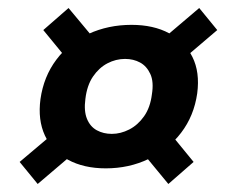

<svg xmlns="http://www.w3.org/2000/svg" viewBox="-20 -538 573 479"><path d="M244 -118Q189 -118 149.5 -139.5Q110 -161 92 -200Q74 -239 81 -291Q89 -347 120.5 -389Q152 -431 201 -453.5Q250 -476 308 -476Q363 -476 402 -455Q441 -434 460 -396Q479 -358 472 -305Q464 -249 432 -207Q400 -165 351 -141.5Q302 -118 244 -118ZM74 -79 29 -134 138 -226 195 -182ZM400 -79 325 -170 391 -222 463 -134ZM259 -204Q281 -204 302.5 -215Q324 -226 339.5 -248Q355 -270 359 -303Q364 -334 355 -353.5Q346 -373 329.5 -382Q313 -391 292 -391Q269 -391 248 -380Q227 -369 212 -347Q197 -325 193 -291Q189 -261 197 -241.5Q205 -222 221.5 -213Q238 -204 259 -204ZM161 -374 88 -463 151 -518 231 -422ZM407 -365 364 -422 477 -518 522 -463Z"/></svg>

Font: DM Sans 36pt
Style: Bold Italic
Weight: 700
Italic angle: -10°
Designer: Colophon Foundry, Jonny Pinhorn
Foundry: Colophon Foundry
Version: Version 4.004;gftools[0.9.30]